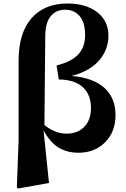

<svg xmlns="http://www.w3.org/2000/svg" viewBox="-20 -846 712 1085"><path d="M85 -49.8V-501Q85 -660.6 158.4 -743.4Q231.9 -826.2 360.8 -826.2Q465.8 -826.2 529.3 -777.1Q592.8 -728 592.8 -644Q592.8 -607.4 580.8 -573.5Q568.8 -539.6 544.4 -509.3Q520 -479 479.2 -454.8Q438.5 -430.7 384.8 -417Q507.3 -406.2 570.1 -349.4Q632.8 -292.5 632.8 -195.8Q632.8 -100.6 573.7 -41.7Q514.6 17.1 423.8 17.1Q357.9 17.1 310.3 -12.5Q262.7 -42 226.1 -108.9L256.8 188L83 219.2L75.2 212.9ZM235.8 -644 231 -139.2Q291.5 -90.8 356.9 -90.8Q418.9 -90.8 456.5 -129.6Q494.1 -168.5 494.1 -236.8Q494.1 -310.1 448.7 -352.8Q403.3 -395.5 312 -397L299.8 -476.1Q382.3 -496.6 421.6 -537.8Q460.9 -579.1 460.9 -647.9Q460.9 -719.7 429.7 -755.4Q398.4 -791 348.1 -791Q295.9 -791 266.1 -753.9Q236.3 -716.8 235.8 -644Z"/></svg>

Font: Noto Serif JP Black
Style: Regular
Weight: 900
Designer: Ryoko NISHIZUKA  (kana & ideographs); Frank Grießhammer (Latin, Greek & Cyrillic); Wenlong ZHANG  (bopomofo); Sandoll Co
Foundry: Adobe Systems Incorporated
Version: Version 1.001;PS 1.001;hotconv 16.6.54;makeotf.lib2.5.65590